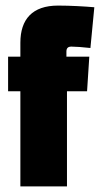

<svg xmlns="http://www.w3.org/2000/svg" viewBox="-20 -668 358 688"><path d="M188 -648C96 -648 53 -599 53 -515V-465H9V-341H53V0H220V-341H292L300 -465H218V-483C218 -495 223 -501 236 -501C251 -501 277 -499 304 -496L318 -642C284 -645 232 -648 188 -648Z"/></svg>

Font: Passion One
Style: Regular
Weight: 400
Designer: Alejandro Lo Celso
Foundry: Fontstage
Version: Version 1.001